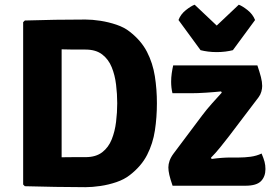

<svg xmlns="http://www.w3.org/2000/svg" viewBox="-20 -770 1143 796"><path d="M630.5 -342Q630.5 -283.5 622.2 -229.2Q614 -175 590 -128Q566 -81 518 -44Q495 -26 462.8 -15Q430.5 -4 396.5 1Q362.5 6 334.5 6Q270 6 209.2 4.8Q148.5 3.5 83 2L76 -5V-678L83 -685Q147.5 -687 208.8 -688Q270 -689 334.5 -689Q362.5 -689 396.5 -683.8Q430.5 -678.5 463 -667.5Q495.5 -656.5 518 -638.5Q565.5 -601.5 589.5 -554.8Q613.5 -508 622 -454Q630.5 -400 630.5 -342ZM466 -342Q466 -380 461.2 -419.2Q456.5 -458.5 443.2 -491.2Q430 -524 403.8 -544.2Q377.5 -564.5 334.5 -564.5Q309 -564.5 285.5 -564.5Q262 -564.5 235.5 -565.5V-118Q262 -118.5 285.5 -118.5Q309 -118.5 334.5 -118.5Q377.5 -118.5 403.8 -138.8Q430 -159 443.2 -192.2Q456.5 -225.5 461.2 -264.8Q466 -304 466 -342ZM818.5 -292Q836.5 -316 859.5 -341.8Q882.5 -367.5 899.5 -386L896.5 -391Q868.5 -388 834 -385.8Q799.5 -383.5 772 -383.5H695Q689.5 -406 689.5 -431Q689.5 -449 692 -466.2Q694.5 -483.5 698 -499H1047Q1056.5 -471 1061.8 -450.5Q1067 -430 1067 -413.5Q1067 -403 1063.5 -390.2Q1060 -377.5 1052.5 -367.5L930 -206Q913 -184 893.5 -159.8Q874 -135.5 854.5 -116L857.5 -111Q900.5 -117 936.5 -117H971Q994 -117 1018.8 -120.2Q1043.5 -123.5 1064.5 -133.5Q1073 -113.5 1076.8 -99.2Q1080.5 -85 1080.5 -69Q1080.5 -38 1062 -19Q1043.5 0 997 0H695.5Q686 -27.5 682 -45Q678 -62.5 678 -76Q678 -89 683 -103.5Q688 -118 700 -134ZM811.5 -562 720 -687Q729 -711 750.5 -728Q772 -745 787 -750.5L878.5 -664L970 -750.5Q985 -745 1006.5 -728Q1028 -711 1037.5 -687L945.5 -562Q932 -558.5 914.5 -556.2Q897 -554 878.5 -554Q860 -554 842.5 -556.2Q825 -558.5 811.5 -562Z"/></svg>

Font: Signika SC
Style: Bold
Weight: 700
Designer: Anna Giedryś
Foundry: Anna Giedryś
Version: Version 2.000; ttfautohint (v1.8.3) -l 8 -r 50 -G 200 -x 9 -